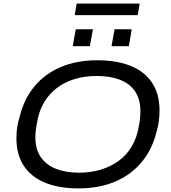

<svg xmlns="http://www.w3.org/2000/svg" viewBox="-20 -1032 946 1064"><path d="M415 12Q307 12 230 -19.5Q153 -51 112 -113Q71 -175 71 -266Q71 -298 75.5 -328Q80 -358 89 -385Q113 -484 171.5 -554Q230 -624 318 -661Q406 -698 519 -698Q628 -698 705 -666.5Q782 -635 823 -573Q864 -511 864 -420Q864 -391 860.5 -363Q857 -335 849 -308Q826 -208 767 -136Q708 -64 619 -26Q530 12 415 12ZM418 -75Q483 -75 539 -92Q595 -109 639 -141.5Q683 -174 711.5 -223Q740 -272 750 -336Q753 -350 754.5 -361.5Q756 -373 756.5 -382Q757 -391 757.5 -399.5Q758 -408 758 -415Q758 -483 728 -526.5Q698 -570 643.5 -590.5Q589 -611 516 -611Q451 -611 395.5 -594.5Q340 -578 296 -545Q252 -512 223.5 -463.5Q195 -415 185 -351Q182 -337 180.5 -325.5Q179 -314 178 -305Q177 -296 176.5 -287.5Q176 -279 176 -272Q176 -204 206.5 -160.5Q237 -117 291.5 -96Q346 -75 418 -75ZM383 -776 400 -870H495L478 -776ZM598 -776 615 -870H710L694 -776ZM394 -948 405 -1012H754L743 -948Z"/></svg>

Font: Archivo SemiExpanded
Style: Italic
Weight: 400
Width: 6
Italic angle: -10°
Designer: Hector Gatti
Foundry: Omnibus-Type
Version: Version 2.001